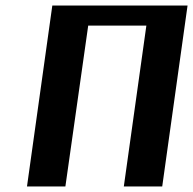

<svg xmlns="http://www.w3.org/2000/svg" viewBox="-20 -670 694 690"><path d="M654 -650 563 0H425L506 -578H297L215 0H77L168 -650Z"/></svg>

Font: Arsenal
Style: Bold Italic
Weight: 700
Italic angle: -9°
Designer: Andrij Shevchenko
Foundry: Stairsfor.com
Version: Version 1.000